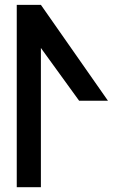

<svg xmlns="http://www.w3.org/2000/svg" viewBox="-20 -780 500 800"><path d="M49.8 0Q75.2 0 150.4 0Q150.4 -144.5 150.4 -580.1Q190.4 -525.4 309.6 -360.4Q339.8 -360.4 429.7 -360.4Q360.4 -460 150.4 -759.8Q125 -759.8 49.8 -759.8Q49.8 -570.3 49.8 0Z"/></svg>

Font: Alibu-Mazigh Belkasim 1
Style: Bold
Weight: 400
Designer: Mazigh Moubarik Belkasim
Version: Version 1.0